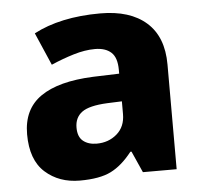

<svg xmlns="http://www.w3.org/2000/svg" viewBox="-45 -606 701 663"><g transform="rotate(-5 305.0 -274.5)"><path d="M326 -559Q429 -559 485.5 -509Q542 -459 542 -363V0H425L392 -74H388Q353 -29 314 -9.5Q275 10 206 10Q134 10 86 -33Q38 -76 38 -165Q38 -252 100 -295Q162 -338 282 -343L373 -346V-359Q373 -402 353 -420Q333 -438 297 -438Q262 -438 222.5 -426Q183 -414 144 -397L95 -510Q140 -534 198 -546.5Q256 -559 326 -559ZM323 -248Q260 -245 235 -226.5Q210 -208 210 -173Q210 -141 228 -126.5Q246 -112 275 -112Q316 -112 345 -137Q374 -162 374 -206V-250Z"/></g></svg>

Font: Noto Sans Meetei Mayek ExtraBold
Style: Regular
Weight: 800
Designer: Monotype Design Team and Neelakash Kshetrimayum
Foundry: Monotype Imaging Inc.
Version: Version 2.002; ttfautohint (v1.8.4.7-5d5b)